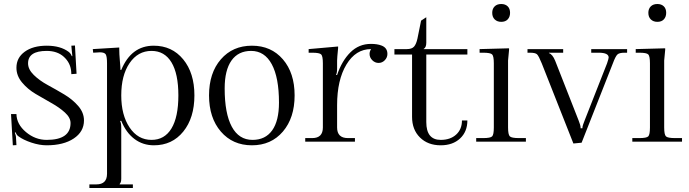

<svg xmlns="http://www.w3.org/2000/svg" viewBox="-20 -707 3440 958"><path d="M399 -106Q399 -50 348 -16Q297 18 213 18Q177 18 136.5 4.5Q96 -9 72 -27Q63 -33 58 -47L54 -45Q60 -31 60 -17L62 17L44 18L35 -138H62Q63 -87 109.5 -48Q156 -9 213 -9Q332 -9 332 -93Q332 -120 304 -145.5Q276 -171 236.5 -193Q197 -215 157.5 -238.5Q118 -262 90 -295.5Q62 -329 62 -369Q62 -419 103.5 -449Q145 -479 213 -479Q282 -479 323 -448Q334 -439 338 -427H341Q338 -451 338 -456L336 -479L354 -480L362 -339L336 -337L335 -352Q331 -394 298.5 -423.5Q266 -453 213 -453Q120 -453 120 -391Q120 -361 148.5 -333Q177 -305 218.5 -282.5Q260 -260 301 -235.5Q342 -211 370.5 -178Q399 -145 399 -106Z M585 -358Q635 -479 747 -479Q838 -479 894 -411Q950 -343 950 -231Q950 -119 894.5 -50.5Q839 18 748 18Q693 18 651 -13.5Q609 -45 585 -104H580V-101Q585 -93 585 -69V185Q585 203 577 211V213H643V231H426V213H461Q514 213 514 160V-391Q514 -424 508 -435Q502 -446 478 -446Q476 -446 470.5 -445.5Q465 -445 462 -445L445 -444L443 -462L575 -470V-463Q575 -438 578 -404.5Q581 -371 581 -358ZM585 -231Q585 -133 626.5 -71Q668 -9 736 -9Q801 -9 835.5 -66Q870 -123 870 -231Q870 -339 835.5 -396Q801 -453 736 -453Q668 -453 626.5 -392Q585 -331 585 -231Z M1372 -195Q1372 -320 1336 -386.5Q1300 -453 1233 -453Q1169 -453 1135 -405Q1101 -357 1101 -266Q1101 -141 1136.5 -75Q1172 -9 1240 -9Q1304 -9 1338 -56.5Q1372 -104 1372 -195ZM1082 -50.5Q1023 -119 1023 -231Q1023 -343 1082 -411Q1141 -479 1237 -479Q1333 -479 1391.5 -411Q1450 -343 1450 -231Q1450 -119 1391.5 -50.5Q1333 18 1237 18Q1141 18 1082 -50.5Z M1662 -333Q1686 -404 1728.5 -446Q1771 -488 1831 -488Q1862 -488 1883 -480Q1913 -469 1913 -438Q1913 -420 1900 -406.5Q1887 -393 1869 -393Q1851 -393 1837.5 -406.5Q1824 -420 1824 -438Q1824 -450 1831 -461V-462Q1755 -462 1708.5 -385Q1662 -308 1662 -182V-71Q1662 -18 1716 -18H1751V0H1503V-18H1538Q1591 -18 1591 -71V-391Q1591 -427 1582.5 -435.5Q1574 -444 1538 -444H1520V-462L1667 -475V-467Q1662 -417 1662 -405V-367Q1662 -342 1657 -335V-333Z M2107 -435V-98Q2107 -9 2179 -9Q2227 -9 2256 -35.5Q2285 -62 2285 -106H2312Q2312 -50 2275.5 -16Q2239 18 2179 18Q2115 18 2075.5 -21Q2036 -60 2036 -124V-435H1948V-462H2010Q2035 -462 2046 -474.5Q2057 -487 2063 -515L2081 -604L2107 -621V-494Q2107 -470 2094 -463V-462H2312V-435Z M2481 -687Q2501 -687 2513 -675.5Q2525 -664 2525 -643Q2525 -623 2513.5 -610.5Q2502 -598 2481 -598Q2461 -598 2448.5 -610Q2436 -622 2436 -643Q2436 -663 2448 -675Q2460 -687 2481 -687ZM2373 -462 2520 -466V-458Q2515 -408 2515 -405V-71Q2515 -35 2524 -26.5Q2533 -18 2569 -18H2604V0H2356V-18H2391Q2427 -18 2435.5 -26.5Q2444 -35 2444 -71V-391Q2444 -427 2435.5 -435.5Q2427 -444 2391 -444H2373Z M2612 -462H2790V-444H2719V-442Q2737 -436 2750 -404L2867 -106Q2877 -82 2877 -69V-67H2886V-69Q2886 -80 2899 -111L3009 -391Q3017 -415 3017 -420Q3017 -444 2967 -444H2930V-462H3109V-444H3096Q3070 -444 3060.5 -435Q3051 -426 3038 -391L2882 5L2841 9L2683 -391Q2668 -428 2659.5 -436Q2651 -444 2625 -444H2612Z M3260 -687Q3280 -687 3292 -675.5Q3304 -664 3304 -643Q3304 -623 3292.5 -610.5Q3281 -598 3260 -598Q3240 -598 3227.5 -610Q3215 -622 3215 -643Q3215 -663 3227 -675Q3239 -687 3260 -687ZM3152 -462 3299 -466V-458Q3294 -408 3294 -405V-71Q3294 -35 3303 -26.5Q3312 -18 3348 -18H3383V0H3135V-18H3170Q3206 -18 3214.5 -26.5Q3223 -35 3223 -71V-391Q3223 -427 3214.5 -435.5Q3206 -444 3170 -444H3152Z"/></svg>

Font: Foglihten068fMac
Style: Regular
Weight: 500
Designer: gluk (gluksza@wp.pl)
Foundry: gluk (gluksza@wp.pl)
Version: Version 0.68